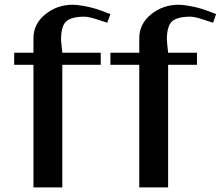

<svg xmlns="http://www.w3.org/2000/svg" viewBox="-20 -812 957 832"><path d="M125 0V-531.2H41.5V-583.5H125V-647Q125 -708 176 -749.8Q227.1 -791.5 296.9 -791.5Q314 -791.5 348.1 -785.2Q382.3 -778.8 413.6 -767.6L458.5 -751L444.8 -713.4L393.6 -730Q363.3 -739.7 345.7 -739.7Q289.1 -739.7 266.8 -719.2Q244.6 -698.7 244.6 -640.6Q244.6 -632.8 250 -583.5H416.5V-531.2H250V0ZM583.5 0V-531.2H458.5V-583.5H583.5V-647Q583.5 -708 634.5 -749.8Q685.5 -791.5 755.4 -791.5Q772.5 -791.5 806.6 -785.2Q840.8 -778.8 872.1 -767.6L916.5 -751L903.3 -713.4L852.1 -730Q821.8 -739.7 804.2 -739.7Q747.6 -739.7 725.3 -719.2Q703.1 -698.7 703.1 -640.6Q703.1 -632.8 708.5 -583.5H833.5V-531.2H708.5V0Z"/></svg>

Font: Resagnicto
Style: Bold
Weight: 700
Version: Version 0.9991